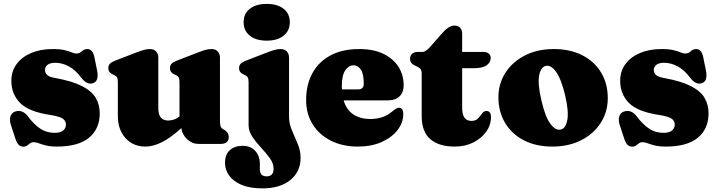

<svg xmlns="http://www.w3.org/2000/svg" viewBox="-20 -754 3762 1006"><path d="M270 -425Q241.5 -425 228.5 -413.8Q215.5 -402.5 215.5 -387.5Q215.5 -373.5 226.2 -362Q237 -350.5 271 -345Q361 -328.5 411.2 -302.2Q461.5 -276 482 -240.5Q502.5 -205 502.5 -160Q502.5 -79 446.5 -32.5Q390.5 14 278 14Q244 14 221.2 8.2Q198.5 2.5 183.5 -3.2Q168.5 -9 157.5 -9Q145.5 -9 137.8 -3.2Q130 2.5 122.2 8.5Q114.5 14.5 102.5 14.5Q88.5 14.5 78.8 5.5Q69 -3.5 61.5 -25L39.5 -92Q28.5 -122 34 -142Q39.5 -162 57.5 -169Q97 -183 127 -143.5Q156 -104 189.5 -81Q223 -58 266.5 -58Q296 -58 310.8 -70Q325.5 -82 325.5 -101.5Q325.5 -120 309.8 -131.8Q294 -143.5 244.5 -151.5Q132 -168 85.8 -214.2Q39.5 -260.5 39.5 -331Q39.5 -381 67.2 -418.5Q95 -456 143.8 -476.5Q192.5 -497 255.5 -497Q295 -497 318.8 -491.2Q342.5 -485.5 356.2 -479.5Q370 -473.5 379 -473.5Q397 -473.5 409 -485.2Q421 -497 438 -497Q450 -497 459.5 -488Q469 -479 474 -457.5L488.5 -386Q494 -360 489.5 -342Q485 -324 467 -318Q435.5 -307.5 405 -348Q375 -388 340.2 -406.5Q305.5 -425 270 -425Z M597.5 -146V-322.5Q597.5 -342 592.8 -349.2Q588 -356.5 579 -360.5L570 -364.5Q547.5 -374.5 547.5 -396.5Q547.5 -410.5 555.5 -419.5Q563.5 -428.5 583 -436L691.5 -478Q718 -488 733.8 -492.5Q749.5 -497 765 -497Q786.5 -497 798 -484.2Q809.5 -471.5 809.5 -452V-186.5Q809.5 -122.5 861 -122.5Q876 -122.5 891.2 -127.5Q906.5 -132.5 920.5 -144V-322.5Q920.5 -342 915.8 -349.2Q911 -356.5 902 -360.5L893 -364.5Q870.5 -374.5 870.5 -396.5Q870.5 -410.5 878.5 -419.5Q886.5 -428.5 906 -436L1014.5 -478Q1040 -488 1056 -492.5Q1072 -497 1089 -497Q1109.5 -497 1121 -484.2Q1132.5 -471.5 1132.5 -452V-123.5Q1132.5 -100.5 1135.8 -91.8Q1139 -83 1146.5 -78.5L1155.5 -73.5Q1178.5 -60 1178.5 -36.5Q1178.5 0 1136 0H1020Q987 0 961 -24Q935 -48 930 -82.5Q871 -29.5 826 -7.8Q781 14 742.5 14Q677.5 14 637.5 -30.5Q597.5 -75 597.5 -146Z M1377.5 -541Q1321.5 -541 1289 -567Q1256.5 -593 1256.5 -638Q1256.5 -682.5 1289 -708Q1321.5 -733.5 1377.5 -733.5Q1433.5 -733.5 1466 -708Q1498.5 -682.5 1498.5 -638Q1498.5 -593 1466 -567Q1433.5 -541 1377.5 -541ZM1494.5 -141Q1494.5 -106 1509.8 -70.8Q1525 -35.5 1540 0.2Q1555 36 1555 73Q1555 145.5 1501.2 189.2Q1447.5 233 1355 233Q1289 233 1245.5 214.5Q1202 196 1180.5 165.5Q1159 135 1159 100Q1159 55.5 1184.2 32.8Q1209.5 10 1251.5 10Q1292.5 10 1317 36.2Q1341.5 62.5 1341.5 104.5V132.5Q1341.5 170 1377 170Q1413.5 170 1413.5 129.5Q1413.5 102 1393.8 74.8Q1374 47.5 1348 19.8Q1322 -8 1302.2 -37.2Q1282.5 -66.5 1282.5 -98V-322.5Q1282.5 -342 1277.8 -349.2Q1273 -356.5 1264 -360.5L1255 -364.5Q1232.5 -374.5 1232.5 -396.5Q1232.5 -410.5 1240.5 -419.5Q1248.5 -428.5 1268 -436L1376.5 -478Q1403 -488 1419 -492.5Q1435 -497 1450.5 -497Q1471.5 -497 1483 -484.2Q1494.5 -471.5 1494.5 -452Z M2095 -307.5Q2095 -269.5 2073 -248.8Q2051 -228 2011.5 -228H1780.5Q1795.5 -178 1831.8 -154.2Q1868 -130.5 1920.5 -130.5Q1952 -130.5 1980.5 -139.2Q2009 -148 2034 -169Q2048 -181 2055.8 -185.2Q2063.5 -189.5 2071 -189.5Q2093 -188.5 2093 -156Q2093 -111.5 2063.2 -72.8Q2033.5 -34 1980 -10Q1926.5 14 1854.5 14Q1775 14 1714 -16.8Q1653 -47.5 1618.5 -102.2Q1584 -157 1584 -230.5Q1584 -309 1616.2 -369.2Q1648.5 -429.5 1710.8 -463.2Q1773 -497 1862.5 -497Q1937.5 -497 1989.2 -471.8Q2041 -446.5 2068 -403.8Q2095 -361 2095 -307.5ZM1771 -301.5Q1771 -293.5 1771.5 -285.5H1855.5Q1886 -285.5 1886 -315Q1886 -367 1870.5 -389.5Q1855 -412 1833 -412Q1807.5 -412 1789.2 -385.8Q1771 -359.5 1771 -301.5Z M2165 -405.5 2153.5 -411Q2141.5 -416.5 2135 -424.8Q2128.5 -433 2128.5 -446Q2128.5 -462.5 2139.8 -472.2Q2151 -482 2169 -482H2194Q2211 -482 2235.5 -510.5L2298 -581.5Q2313 -599 2329.5 -609.5Q2346 -620 2361 -620Q2379.5 -620 2390.5 -608.8Q2401.5 -597.5 2401.5 -576.5V-482H2512Q2529.5 -482 2540.2 -473.8Q2551 -465.5 2551 -450.5Q2551 -427.5 2529.8 -412Q2508.5 -396.5 2460 -396.5H2401.5V-189.5Q2401.5 -120.5 2450 -120.5Q2472.5 -120.5 2484.8 -133.8Q2497 -147 2506.5 -160Q2516 -173 2530 -172.5Q2552.5 -171.5 2552.5 -140.5Q2552.5 -98.5 2527.2 -63.5Q2502 -28.5 2459.2 -7.2Q2416.5 14 2363 14Q2279 14 2234.2 -25.2Q2189.5 -64.5 2189.5 -145V-367.5Q2189.5 -386 2183 -392.8Q2176.5 -399.5 2165 -405.5Z M2882 -497Q2967.5 -497 3031 -464.5Q3094.5 -432 3129.5 -374Q3164.5 -316 3164.5 -239.5Q3164.5 -168 3127.8 -110.5Q3091 -53 3025.5 -19.5Q2960 14 2874 14Q2789 14 2725.5 -18.5Q2662 -51 2626.8 -109.5Q2591.5 -168 2591.5 -245Q2591.5 -315.5 2628.2 -372.8Q2665 -430 2730.2 -463.5Q2795.5 -497 2882 -497ZM2919 -75.5Q2945 -82 2952.8 -127Q2960.5 -172 2940.5 -257Q2920 -341.5 2893 -378.5Q2866 -415.5 2838.5 -408.5Q2813 -402 2804.8 -358Q2796.5 -314 2817 -227Q2836.5 -142 2863.8 -105.2Q2891 -68.5 2919 -75.5Z M3460 -425Q3431.5 -425 3418.5 -413.8Q3405.5 -402.5 3405.5 -387.5Q3405.5 -373.5 3416.2 -362Q3427 -350.5 3461 -345Q3551 -328.5 3601.2 -302.2Q3651.5 -276 3672 -240.5Q3692.5 -205 3692.5 -160Q3692.5 -79 3636.5 -32.5Q3580.5 14 3468 14Q3434 14 3411.2 8.2Q3388.5 2.5 3373.5 -3.2Q3358.5 -9 3347.5 -9Q3335.5 -9 3327.8 -3.2Q3320 2.5 3312.2 8.5Q3304.5 14.5 3292.5 14.5Q3278.5 14.5 3268.8 5.5Q3259 -3.5 3251.5 -25L3229.5 -92Q3218.5 -122 3224 -142Q3229.5 -162 3247.5 -169Q3287 -183 3317 -143.5Q3346 -104 3379.5 -81Q3413 -58 3456.5 -58Q3486 -58 3500.8 -70Q3515.5 -82 3515.5 -101.5Q3515.5 -120 3499.8 -131.8Q3484 -143.5 3434.5 -151.5Q3322 -168 3275.8 -214.2Q3229.5 -260.5 3229.5 -331Q3229.5 -381 3257.2 -418.5Q3285 -456 3333.8 -476.5Q3382.5 -497 3445.5 -497Q3485 -497 3508.8 -491.2Q3532.5 -485.5 3546.2 -479.5Q3560 -473.5 3569 -473.5Q3587 -473.5 3599 -485.2Q3611 -497 3628 -497Q3640 -497 3649.5 -488Q3659 -479 3664 -457.5L3678.5 -386Q3684 -360 3679.5 -342Q3675 -324 3657 -318Q3625.5 -307.5 3595 -348Q3565 -388 3530.2 -406.5Q3495.5 -425 3460 -425Z"/></svg>

Font: Fraunces 9pt Soft Black
Style: Regular
Weight: 900
Version: Version 1.000;[b76b70a41]